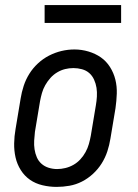

<svg xmlns="http://www.w3.org/2000/svg" viewBox="-20 -725 540 753"><path d="M202 8Q174 8 146.5 1.5Q119 -5 97.5 -20Q76 -35 61.5 -58Q47 -81 41 -107.5Q35 -134 35.5 -162.5Q36 -191 41 -219L61 -339Q65 -364 73 -388.5Q81 -413 95 -435.5Q109 -458 129 -476.5Q149 -495 172.5 -507Q196 -519 221 -525Q246 -531 272 -531Q300 -531 327 -523Q354 -515 375.5 -500Q397 -485 411.5 -462Q426 -439 432.5 -412.5Q439 -386 438 -357.5Q437 -329 433 -301L413 -181Q409 -156 401 -131.5Q393 -107 379 -84.5Q365 -62 345 -43.5Q325 -25 301.5 -13Q278 -1 252.5 3.5Q227 8 202 8ZM204 -62Q220 -62 236.5 -66Q253 -70 268 -78.5Q283 -87 295 -100Q307 -113 315.5 -128.5Q324 -144 328.5 -160Q333 -176 336 -192L356 -312Q359 -329 360 -346.5Q361 -364 358.5 -380.5Q356 -397 349 -412.5Q342 -428 330 -438.5Q318 -449 301.5 -453.5Q285 -458 268 -458Q251 -458 235 -454Q219 -450 204 -441Q189 -432 177.5 -419Q166 -406 157.5 -391Q149 -376 144.5 -360Q140 -344 137 -328L117 -208Q115 -191 114 -173.5Q113 -156 115.5 -139.5Q118 -123 124.5 -108Q131 -93 143 -82.5Q155 -72 171 -67Q187 -62 204 -62ZM155 -635V-705H455V-635Z"/></svg>

Font: Iosevka Gothic
Style: Italic
Weight: 400
Italic angle: -9°
Monospace: yes
Designer: Belleve Invis
Foundry: Belleve Invis
Version: Version 15.5.1; ttfautohint (v1.8.4)